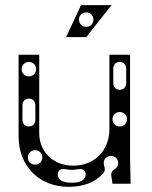

<svg xmlns="http://www.w3.org/2000/svg" viewBox="-20 -712 588 744"><path d="M246 12C303 12 351 -6 381 -42C392 -55 382 -68 382 -80C382 -96 394 -108 410 -108C426 -108 438 -96 438 -80C438 -70 433 -61 422 -55C415 -51 410 -42 411 -33L416 0H486L484 -100V-500H404V-212C404 -129 346 -70 264 -70C187 -70 132 -123 132 -196V-500H52V-184C52 -68 132 12 246 12ZM204 -36C204 -52 216 -60 236 -56C252 -53 264 -53 280 -56C300 -60 312 -52 312 -36C312 -16 294 -4 260 -4H256C222 -4 204 -16 204 -36ZM92 -222C77 -222 67 -233 67 -248V-304C67 -319 77 -330 92 -330C107 -330 117 -319 117 -304V-248C117 -233 107 -222 92 -222ZM92 -416C76 -416 64 -428 64 -444C64 -460 76 -472 92 -472C108 -472 120 -460 120 -444C120 -428 108 -416 92 -416ZM444 -364C429 -364 419 -375 419 -390V-446C419 -461 429 -472 444 -472C459 -472 469 -461 469 -446V-390C469 -375 459 -364 444 -364ZM444 -222C428 -222 416 -234 416 -250C416 -266 428 -278 444 -278C460 -278 472 -266 472 -250C472 -234 460 -222 444 -222ZM116 -74C100 -74 88 -86 88 -102C88 -118 100 -130 116 -130C132 -130 144 -118 144 -102C144 -86 132 -74 116 -74ZM236 -568H314L412 -692H294ZM314 -608C298 -608 286 -620 286 -636C286 -652 298 -664 314 -664C330 -664 342 -652 342 -636C342 -620 330 -608 314 -608Z"/></svg>

Font: Apfel Grotezk Brukt
Style: Regular
Weight: 300
Designer: Luigi Gorlero
Foundry: © 2023, Luigi Gorlero & Collletttivo
Version: Version 2.000;Glyphs 3.2 (3217)